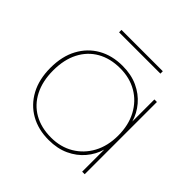

<svg xmlns="http://www.w3.org/2000/svg" viewBox="-172 -842 1015 1015"><g transform="rotate(45 335.5 -335.0)"><path d="M60 -270Q60 -356 93.5 -418Q127 -480 186 -513.5Q245 -547 323 -547Q388 -547 437.5 -524Q487 -501 520 -462Q553 -423 567 -375V-540H586V0H567V-165Q553 -117 520 -78Q487 -39 437.5 -16Q388 7 323 7Q245 7 186 -26.5Q127 -60 93.5 -122Q60 -184 60 -270ZM567 -270Q567 -348 535.5 -406.5Q504 -465 449 -497Q394 -529 323 -529Q249 -529 194.5 -498Q140 -467 110 -409Q80 -351 80 -270Q80 -190 110 -131.5Q140 -73 194.5 -42Q249 -11 323 -11Q394 -11 449 -43.5Q504 -76 535.5 -134Q567 -192 567 -270ZM184 -659V-677H493V-659Z"/></g></svg>

Font: Poppins Variable
Style: Regular
Weight: 100
Designer: Jonny Pinhorn
Foundry: Indian Type Foundry
Version: Version 6.000